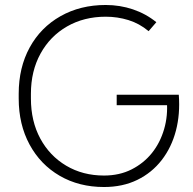

<svg xmlns="http://www.w3.org/2000/svg" viewBox="-20 -735 774 770"><path d="M397 15Q297 15 219.5 -30Q142 -75 98.5 -155.5Q55 -236 55 -340V-359Q55 -464 99 -544.5Q143 -625 222.5 -670Q302 -715 404 -715Q461 -715 513 -697.5Q565 -680 607 -646L576 -610Q539 -641 495 -654.5Q451 -668 404 -668Q317 -668 249 -629Q181 -590 142.5 -520Q104 -450 104 -359V-340Q104 -249 141.5 -179.5Q179 -110 245.5 -70.5Q312 -31 397 -31Q459 -31 507.5 -55.5Q556 -80 589 -121Q622 -162 638 -216.5Q654 -271 649 -331L670 -313H448V-355H697Q703 -278 685.5 -211Q668 -144 628.5 -93Q589 -42 530.5 -13.5Q472 15 397 15Z"/></svg>

Font: SUSE Thin ExtraLight
Style: Regular
Weight: 250
Version: Version 1.000